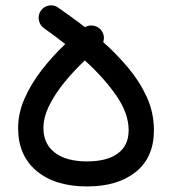

<svg xmlns="http://www.w3.org/2000/svg" viewBox="-20 -645 631 704"><path d="M299.3 38.6Q182.1 38.6 114.3 -18.1Q46.4 -74.7 46.4 -175.3Q46.4 -229.5 69.6 -282.7Q92.8 -335.9 131.8 -386.7Q170.9 -437.5 219.2 -483.4Q200.2 -498.5 180.4 -513.2Q160.6 -527.8 140.6 -542Q125.5 -553.2 122.3 -572Q119.1 -590.8 129.9 -606Q141.1 -621.6 159.9 -624.8Q178.7 -627.9 193.8 -616.7Q215.3 -601.6 240.2 -583.7Q265.1 -565.9 291.5 -545.4Q305.7 -553.7 322.8 -550.8Q339.8 -547.9 350.6 -534.7Q366.2 -514.6 358.4 -490.7Q406.7 -447.8 449.2 -397.5Q491.7 -347.2 518.1 -289.6Q544.4 -231.9 544.4 -167.5Q544.4 -68.4 478.3 -14.9Q412.1 38.6 299.3 38.6ZM139.2 -175.3Q139.2 -117.7 180.9 -85.4Q222.7 -53.2 299.3 -53.2Q372.1 -53.2 411.9 -82.3Q451.7 -111.3 451.7 -167.5Q451.7 -229.5 406.2 -294.9Q360.8 -360.4 291 -423.3Q251 -385.7 216.3 -343.3Q181.6 -300.8 160.4 -257.8Q139.2 -214.8 139.2 -175.3Z"/></svg>

Font: Mikhak-DS2-FD Medium
Style: Regular
Weight: 500
Designer: Amin Abedi
Version: Version 3.4